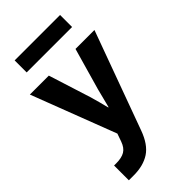

<svg xmlns="http://www.w3.org/2000/svg" viewBox="-309 -890 1203 1203"><g transform="rotate(-45 292.5 -288.5)"><path d="M89.8 -700.2V-806.6H492.2V-700.2ZM5.9 -587.9H173.8L261.7 -310.5Q280.3 -248 295.9 -183.6H298.8Q312.5 -240.2 331.1 -310.5L410.2 -587.9H578.1L339.8 64.5Q306.6 156.2 250 193.4Q193.4 230.5 108.4 230.5H64.5V99.6H83Q131.8 99.6 159.7 83Q187.5 66.4 202.1 25.4L220.7 -27.3Z"/></g></svg>

Font: Gothic A1 Black
Style: Regular
Weight: 900
Version: Version 2.50